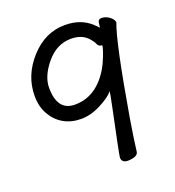

<svg xmlns="http://www.w3.org/2000/svg" viewBox="-134 -824 867 949"><g transform="rotate(-20 300.0 -349.5)"><path d="M227 -331Q310 -331 370 -395Q411 -439 436 -504Q453 -547 453 -561Q435 -561 429 -575.5Q423 -590 409 -606Q377 -644 318 -644Q243 -644 188.5 -579Q134 -514 134 -453Q134 -331 227 -331ZM379 19Q345 19 345 -9Q345 -20 396 -262Q410 -330 410 -337L409 -334Q389 -309 335.5 -281.5Q282 -254 232 -254Q180 -254 140.5 -276.5Q101 -299 77 -341Q53 -383 53 -439Q53 -546 130.5 -632Q208 -718 313 -718Q397 -718 450 -668Q471 -648 472 -646Q473 -652 475 -670.5Q477 -689 497 -689Q521 -687 539 -672Q557 -657 557 -643Q522 -553 458 -177Q440 -68 433 -8Q430 17 379 19Z"/></g></svg>

Font: LXGW WenKai Medium
Style: Regular
Weight: 500
Designer: LXGW / Fontworks Inc.
Foundry: LXGW / Fontworks Inc.
Version: Version 1.501; October 10, 2024